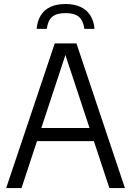

<svg xmlns="http://www.w3.org/2000/svg" viewBox="-20 -962 670 982"><path d="M11.5 0 260 -740H371L619 0H539.5L307.5 -702H321.5L90 0ZM138 -240 156 -307.5H474L492 -240ZM167.5 -814.5Q171 -855 188.5 -883.2Q206 -911.5 237.5 -926.5Q269 -941.5 315 -941.5Q360.5 -941.5 392.5 -926.2Q424.5 -911 442.2 -882.8Q460 -854.5 463.5 -814.5H411.5Q406 -856 383.8 -875.5Q361.5 -895 315 -895Q268.5 -895 246.5 -875.5Q224.5 -856 219.5 -814.5Z"/></svg>

Font: Encode Sans SC SemiCondensed
Style: Regular
Weight: 400
Width: 4
Designer: Multiple Designers
Foundry: Impallari Type
Version: Version 3.002